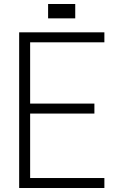

<svg xmlns="http://www.w3.org/2000/svg" viewBox="-20 -942 586 962"><path d="M503 0H76V-780H503V-730H131V-423H453V-373H131V-50H503ZM357 -850H286V-922H357ZM292 -850H221V-922H292Z"/></svg>

Font: Tanohe Sans Light
Style: Regular
Weight: 300
Designer: Village Type and Design LLC & Cristiano Sobral
Foundry: Cooper Hewitt Smithsonian Design Museum
Version: Version 1.00;September 29, 2021;FontCreator 13.0.0.2655 64-b